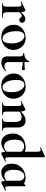

<svg xmlns="http://www.w3.org/2000/svg" viewBox="1214 -1980 779 3248"><g transform="rotate(90 1604.0 -355.5)"><path d="M161 -271 153 -284Q192 -329 219 -353Q246 -377 265 -386.5Q284 -396 299 -396Q320 -396 342.5 -380.5Q365 -365 365 -340Q365 -319 352.5 -305.5Q340 -292 318 -292Q297 -292 286.5 -303Q276 -314 267.5 -324.5Q259 -335 243 -335Q236 -335 227.5 -330.5Q219 -326 203.5 -312.5Q188 -299 161 -271ZM39 0Q36 0 36 -6Q36 -12 39 -12Q70 -12 81 -26.5Q92 -41 92 -81V-269Q92 -300 85 -314.5Q78 -329 61 -329Q52 -329 40 -325.5Q28 -322 13 -315Q9 -313 7 -319Q5 -325 7 -326L146 -394Q152 -396 153 -396Q164 -396 175 -372Q186 -348 186 -303V-81Q186 -55 194 -39.5Q202 -24 221.5 -18Q241 -12 275 -12Q279 -12 279 -6Q279 0 275 0Q248 0 213.5 -1Q179 -2 139 -2Q111 -2 85 -1Q59 0 39 0Z M604 13Q541 13 495 -16Q449 -45 424 -93.5Q399 -142 399 -198Q399 -250 419 -288Q439 -326 472 -350.5Q505 -375 544 -387Q583 -399 621 -399Q685 -399 730.5 -369Q776 -339 800 -292Q824 -245 824 -192Q824 -131 793.5 -84.5Q763 -38 713 -12.5Q663 13 604 13ZM634 -8Q674 -8 694 -47Q714 -86 714 -157Q714 -230 695.5 -279Q677 -328 648 -353Q619 -378 587 -378Q548 -378 527.5 -343Q507 -308 507 -235Q507 -167 524 -115.5Q541 -64 570 -36Q599 -8 634 -8Z M1040 12Q1016 12 991.5 4Q967 -4 950.5 -24Q934 -44 934 -80V-302Q934 -323 929 -335Q924 -347 913 -352Q902 -357 883 -357Q879 -357 879 -366Q879 -375 883 -375Q934 -377 966 -397.5Q998 -418 1014 -458Q1016 -462 1022.5 -462Q1029 -462 1029 -458V-113Q1029 -73 1049.5 -56Q1070 -39 1100 -39Q1123 -39 1143.5 -48.5Q1164 -58 1178 -69Q1181 -72 1185.5 -67.5Q1190 -63 1186 -60Q1149 -23 1114.5 -5.5Q1080 12 1040 12ZM1155 -335Q1114 -344 1075.5 -347.5Q1037 -351 994 -351V-377Q1035 -377 1074.5 -380Q1114 -383 1159 -387Q1161 -387 1163.5 -379.5Q1166 -372 1166 -363Q1166 -353 1162.5 -343.5Q1159 -334 1155 -335Z M1429 13Q1366 13 1320 -16Q1274 -45 1249 -93.5Q1224 -142 1224 -198Q1224 -250 1244 -288Q1264 -326 1297 -350.5Q1330 -375 1369 -387Q1408 -399 1446 -399Q1510 -399 1555.5 -369Q1601 -339 1625 -292Q1649 -245 1649 -192Q1649 -131 1618.5 -84.5Q1588 -38 1538 -12.5Q1488 13 1429 13ZM1459 -8Q1499 -8 1519 -47Q1539 -86 1539 -157Q1539 -230 1520.5 -279Q1502 -328 1473 -353Q1444 -378 1412 -378Q1373 -378 1352.5 -343Q1332 -308 1332 -235Q1332 -167 1349 -115.5Q1366 -64 1395 -36Q1424 -8 1459 -8Z M1989 0Q1986 0 1986 -6Q1986 -12 1989 -12Q2020 -12 2031 -26.5Q2042 -41 2042 -81V-225Q2042 -279 2022.5 -305Q2003 -331 1961 -331Q1931 -331 1899.5 -316Q1868 -301 1849 -275L1844 -287Q1879 -337 1923 -367.5Q1967 -398 2019 -398Q2075 -398 2105.5 -363Q2136 -328 2136 -273V-81Q2136 -41 2147.5 -26.5Q2159 -12 2190 -12Q2193 -12 2193 -6Q2193 0 2190 0Q2170 0 2144 -1Q2118 -2 2089 -2Q2061 -2 2035 -1Q2009 0 1989 0ZM1720 0Q1717 0 1717 -6Q1717 -12 1720 -12Q1751 -12 1762 -26.5Q1773 -41 1773 -81V-269Q1773 -300 1766 -314.5Q1759 -329 1742 -329Q1733 -329 1721 -325.5Q1709 -322 1694 -315Q1690 -313 1688 -319Q1686 -325 1688 -326L1827 -394Q1833 -396 1834 -396Q1845 -396 1856 -372Q1867 -348 1867 -303V-81Q1867 -41 1878.5 -26.5Q1890 -12 1921 -12Q1924 -12 1924 -6Q1924 0 1921 0Q1901 0 1875 -1Q1849 -2 1820 -2Q1792 -2 1766 -1Q1740 0 1720 0Z M2396 13Q2353 13 2317.5 -10Q2282 -33 2260.5 -76.5Q2239 -120 2239 -182Q2239 -243 2261 -284.5Q2283 -326 2317.5 -351Q2352 -376 2392 -387.5Q2432 -399 2468 -399Q2504 -399 2535 -390Q2566 -381 2591 -368L2568 -287Q2547 -332 2520 -352.5Q2493 -373 2453 -373Q2402 -373 2372 -337.5Q2342 -302 2342 -214Q2342 -157 2356 -117Q2370 -77 2395 -56Q2420 -35 2451 -35Q2491 -35 2521 -57Q2551 -79 2579 -110L2589 -101Q2568 -77 2539.5 -50.5Q2511 -24 2475.5 -5.5Q2440 13 2396 13ZM2640 -712V-116Q2640 -82 2646.5 -68Q2653 -54 2668 -54Q2675 -54 2685.5 -57Q2696 -60 2709 -65Q2712 -67 2715 -61.5Q2718 -56 2716 -54L2578 13Q2575 14 2573 14Q2563 14 2554.5 -11Q2546 -36 2546 -82V-589Q2546 -623 2540 -638.5Q2534 -654 2517 -654Q2510 -654 2500.5 -651Q2491 -648 2480 -643Q2476 -642 2473 -648Q2470 -654 2472 -655L2619 -724Q2621 -725 2623 -725Q2628 -725 2634 -720.5Q2640 -716 2640 -712Z M2899 13Q2859 13 2824.5 -7.5Q2790 -28 2769.5 -67.5Q2749 -107 2749 -164Q2749 -220 2768.5 -263Q2788 -306 2821.5 -336.5Q2855 -367 2897.5 -382.5Q2940 -398 2985 -398Q3023 -398 3054 -386.5Q3085 -375 3110 -352L3037 -288Q3037 -314 3027.5 -334Q3018 -354 3000.5 -365.5Q2983 -377 2959 -377Q2925 -377 2901 -353.5Q2877 -330 2864.5 -290Q2852 -250 2852 -198Q2852 -123 2878 -81.5Q2904 -40 2950 -40Q2970 -40 2988.5 -46.5Q3007 -53 3024 -63.5Q3041 -74 3054 -84L3062 -77Q3041 -56 3017 -35Q2993 -14 2964 -0.5Q2935 13 2899 13ZM3064 14Q3054 14 3045.5 -11Q3037 -36 3037 -82V-359Q3065 -366 3084 -373Q3103 -380 3121 -398Q3123 -400 3127 -398.5Q3131 -397 3131 -394V-109Q3131 -78 3138 -66Q3145 -54 3159 -54Q3166 -54 3176.5 -57Q3187 -60 3200 -65Q3204 -67 3207 -61.5Q3210 -56 3207 -54L3069 13Q3067 14 3064 14Z"/></g></svg>

Font: Cormorant Infant Light
Style: Bold
Weight: 700
Version: Version 4.001